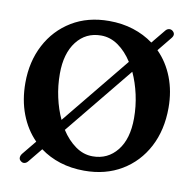

<svg xmlns="http://www.w3.org/2000/svg" viewBox="-83 -810 932 922"><g transform="rotate(10 383.0 -349.0)"><path d="M77 22.5Q68.5 16 69 6Q69.5 -4 77 -13.5L133.5 -82.5Q85.5 -131 59.2 -199.8Q33 -268.5 33 -352Q33 -455.5 76 -537.5Q119 -619.5 196.8 -666.8Q274.5 -714 378.5 -714Q442.5 -714 497 -696.5Q551.5 -679 595 -647L650.5 -714.5Q657.5 -723.5 667.2 -725.2Q677 -727 685.5 -720.5Q703.5 -705.5 687 -685.5L630.5 -616Q678.5 -568 704.8 -500.5Q731 -433 731 -352.5Q731 -244 687.5 -161.2Q644 -78.5 566 -31.8Q488 15 384 15Q320.5 15 266 -2.2Q211.5 -19.5 168.5 -51.5L112.5 17Q105 26.5 95.2 28.2Q85.5 30 77 22.5ZM188.5 -424Q188.5 -365 200.8 -309.2Q213 -253.5 235 -206.5L505 -537Q475.5 -583.5 436.5 -611Q397.5 -638.5 352.5 -638.5Q278 -638.5 233.2 -580.5Q188.5 -522.5 188.5 -424ZM576.5 -274.5Q576.5 -333 564 -389.2Q551.5 -445.5 529.5 -493L259 -162Q289 -115.5 328 -87.8Q367 -60 412 -60Q485.5 -60 531 -116.8Q576.5 -173.5 576.5 -274.5Z"/></g></svg>

Font: Fraunces 72pt S100 SemiBold
Style: Regular
Weight: 600
Version: Version 1.000; ttfautohint (v1.8.3)